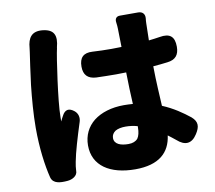

<svg xmlns="http://www.w3.org/2000/svg" viewBox="-88 -882 1155 1031"><g transform="rotate(-10 490.0 -366.5)"><path d="M240 -498C250 -573 261 -643 267 -668C267 -669 267 -669 267 -670C284 -733 270 -769 205 -775C149 -780 126 -749 122 -693C121 -685 120 -677 119 -670C114 -634 104 -570 95 -496C87 -423 80 -339 80 -264C80 -154 93 -58 110 10C120 47 160 48 198 45C226 43 255 27 254 -1C254 -2 254 -3 254 -3C254 -13 257 -35 260 -49C269 -98 293 -178 318 -256C325 -278 320 -301 302 -316C274 -339 251 -335 235 -303C230 -294 225 -285 221 -275C221 -278 221 -294 221 -297C221 -343 230 -423 240 -498ZM500 -176C514 -184 533 -188 556 -188C577 -188 600 -185 621 -179V-173C621 -146 616 -126 607 -113C596 -100 579 -93 556 -93C514 -93 479 -105 479 -139C479 -155 487 -167 500 -176ZM402 -254C363 -223 340 -178 340 -123C340 -12 431 47 569 47C698 47 759 -10 771 -102C785 -92 798 -81 812 -70C853 -33 891 -35 921 -82C945 -119 947 -146 914 -175C875 -206 828 -239 768 -264C765 -323 760 -392 759 -481C786 -483 812 -486 837 -489C882 -494 902 -518 902 -563C902 -619 876 -640 820 -630C800 -627 780 -624 760 -622L762 -715C762 -723 763 -733 764 -742C766 -765 753 -780 729 -780H683H629C611 -780 601 -768 604 -748C606 -734 607 -721 607 -713L609 -613L554 -612C519 -612 485 -613 451 -615C402 -618 379 -595 379 -546C379 -501 401 -478 446 -475C482 -474 518 -473 555 -473L610 -474C611 -413 613 -353 616 -301C601 -302 584 -303 567 -303C499 -303 442 -285 402 -254Z"/></g></svg>

Font: GenSenRounded2 TW H
Style: Regular
Weight: 900
Version: Version 2.100;PS 2.1;hotconv 16.6.51;makeotf.lib2.5.65220 DE